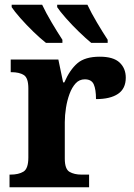

<svg xmlns="http://www.w3.org/2000/svg" viewBox="-20 -786 563 806"><path d="M20 0V-53H24Q58 -53 78.5 -65.5Q99 -78 99 -125V-415Q99 -459 80 -471Q61 -483 28 -483H25V-536H225L245 -440H250Q273 -493 305 -520.5Q337 -548 399 -548Q456 -548 482 -523.5Q508 -499 508 -460Q508 -414 475.5 -392Q443 -370 383 -370Q383 -411 373.5 -432Q364 -453 336 -453Q313 -453 297.5 -436Q282 -419 272 -392Q262 -365 257 -333.5Q252 -302 252 -273V-120Q252 -76 272 -64.5Q292 -53 322 -53H354V0ZM363 -606Q341 -624 311.5 -652.5Q282 -681 256.5 -710Q231 -739 220 -756V-766H347Q363 -732 387 -691.5Q411 -651 432 -619V-606ZM173 -606Q150 -624 120.5 -652.5Q91 -681 65.5 -710Q40 -739 29 -756V-766H157Q173 -732 197 -691.5Q221 -651 242 -619V-606Z"/></svg>

Font: Noto Serif
Style: Bold
Weight: 700
Designer: Monotype Design Team
Foundry: Monotype Imaging Inc.
Version: Version 2.014